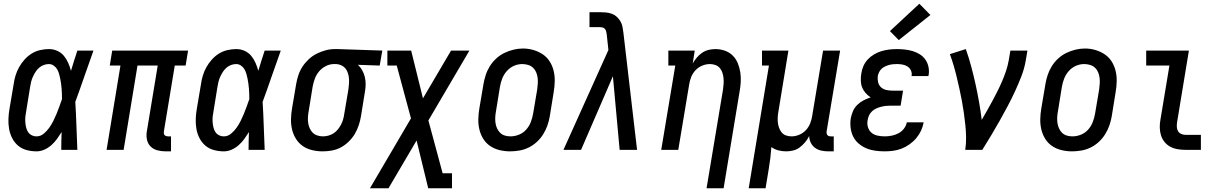

<svg xmlns="http://www.w3.org/2000/svg" viewBox="-20 -800 6540 1025"><path d="M175 8Q148 8 122 1Q96 -6 76.5 -22.5Q57 -39 45 -62.5Q33 -86 28.5 -112Q24 -138 25 -165.5Q26 -193 31 -221L53 -351Q56 -374 63 -397Q70 -420 82 -441.5Q94 -463 111 -482Q128 -501 149 -514Q170 -527 194 -532.5Q218 -538 241 -538Q265 -538 286 -528.5Q307 -519 321 -502Q335 -485 344 -464.5Q353 -444 359 -422Q367 -449 375.5 -476Q384 -503 393 -530H479Q454 -461 430.5 -392.5Q407 -324 382 -256Q386 -192 388 -128Q390 -64 393 0H307Q307 -24 307.5 -47.5Q308 -71 309 -95Q297 -76 284 -58Q271 -40 254 -25Q237 -10 216.5 -1Q196 8 175 8ZM175 -72Q196 -72 213 -86Q230 -100 242.5 -117.5Q255 -135 264.5 -154Q274 -173 282 -192.5Q290 -212 297 -231.5Q304 -251 311 -271Q311 -285 310.5 -298.5Q310 -312 309 -326Q308 -340 306 -353.5Q304 -367 301.5 -380.5Q299 -394 295 -407Q291 -420 284.5 -431Q278 -442 266.5 -450Q255 -458 241 -458Q227 -458 213.5 -453Q200 -448 189 -438.5Q178 -429 170 -416.5Q162 -404 156 -391Q150 -378 146.5 -364.5Q143 -351 141 -337L120 -207Q117 -193 115.5 -178.5Q114 -164 115 -149.5Q116 -135 119 -121.5Q122 -108 129 -96.5Q136 -85 148.5 -78.5Q161 -72 175 -72Z M864 8Q842 8 820.5 2.5Q799 -3 784 -18Q769 -33 764.5 -54.5Q760 -76 764 -99L822 -450H714L640 0H549L623 -450H566L579 -530H984L971 -450H913L855 -99Q854 -93 854.5 -88Q855 -83 858.5 -79Q862 -75 867 -73.5Q872 -72 877 -72H893V8Z M1175 8Q1148 8 1122 1Q1096 -6 1076.5 -22.5Q1057 -39 1045 -62.5Q1033 -86 1028.5 -112Q1024 -138 1025 -165.5Q1026 -193 1031 -221L1053 -351Q1056 -374 1063 -397Q1070 -420 1082 -441.5Q1094 -463 1111 -482Q1128 -501 1149 -514Q1170 -527 1194 -532.5Q1218 -538 1241 -538Q1265 -538 1286 -528.5Q1307 -519 1321 -502Q1335 -485 1344 -464.5Q1353 -444 1359 -422Q1367 -449 1375.5 -476Q1384 -503 1393 -530H1479Q1454 -461 1430.5 -392.5Q1407 -324 1382 -256Q1386 -192 1388 -128Q1390 -64 1393 0H1307Q1307 -24 1307.5 -47.5Q1308 -71 1309 -95Q1297 -76 1284 -58Q1271 -40 1254 -25Q1237 -10 1216.5 -1Q1196 8 1175 8ZM1175 -72Q1196 -72 1213 -86Q1230 -100 1242.5 -117.5Q1255 -135 1264.5 -154Q1274 -173 1282 -192.5Q1290 -212 1297 -231.5Q1304 -251 1311 -271Q1311 -285 1310.5 -298.5Q1310 -312 1309 -326Q1308 -340 1306 -353.5Q1304 -367 1301.5 -380.5Q1299 -394 1295 -407Q1291 -420 1284.5 -431Q1278 -442 1266.5 -450Q1255 -458 1241 -458Q1227 -458 1213.5 -453Q1200 -448 1189 -438.5Q1178 -429 1170 -416.5Q1162 -404 1156 -391Q1150 -378 1146.5 -364.5Q1143 -351 1141 -337L1120 -207Q1117 -193 1115.5 -178.5Q1114 -164 1115 -149.5Q1116 -135 1119 -121.5Q1122 -108 1129 -96.5Q1136 -85 1148.5 -78.5Q1161 -72 1175 -72Z M1702 8Q1674 8 1646.5 1.5Q1619 -5 1597 -20Q1575 -35 1560.5 -58Q1546 -81 1539.5 -107.5Q1533 -134 1533.5 -163Q1534 -192 1539 -221L1561 -351Q1565 -375 1573 -399Q1581 -423 1595 -444.5Q1609 -466 1628.5 -484Q1648 -502 1671 -513.5Q1694 -525 1718.5 -531.5Q1743 -538 1768 -538Q1772 -538 1775.5 -538Q1779 -538 1783 -538L2021 -530L2007 -450L1890 -454Q1904 -442 1913.5 -425Q1923 -408 1927.5 -389.5Q1932 -371 1932 -350.5Q1932 -330 1928 -309L1907 -179Q1903 -155 1895 -131Q1887 -107 1874 -85Q1861 -63 1841.5 -44Q1822 -25 1799.5 -13Q1777 -1 1752 3.5Q1727 8 1702 8ZM1704 -72Q1718 -72 1733 -76Q1748 -80 1761 -88.5Q1774 -97 1784 -109.5Q1794 -122 1801 -135.5Q1808 -149 1812 -163.5Q1816 -178 1818 -193L1840 -323Q1842 -337 1843 -352Q1844 -367 1843 -381Q1842 -395 1837.5 -409Q1833 -423 1825 -433.5Q1817 -444 1804 -450.5Q1791 -457 1776 -458H1770Q1768 -458 1766 -458Q1764 -458 1763 -458Q1741 -458 1720 -447.5Q1699 -437 1684 -419.5Q1669 -402 1661 -380.5Q1653 -359 1649 -337L1628 -207Q1625 -192 1624 -176Q1623 -160 1625 -145Q1627 -130 1633 -116Q1639 -102 1649 -92Q1659 -82 1673.5 -77Q1688 -72 1704 -72Z M1955 205 2174 -168 2098 -450H2048V-530H2175L2238 -275L2388 -530H2486L2267 -157L2343 125H2393V205H2266L2204 -50L2054 205Z M2703 8Q2675 8 2647.5 1.5Q2620 -5 2597.5 -20Q2575 -35 2560.5 -58Q2546 -81 2539.5 -107.5Q2533 -134 2533.5 -163Q2534 -192 2539 -221L2561 -351Q2565 -375 2573 -399.5Q2581 -424 2595 -446.5Q2609 -469 2629 -487.5Q2649 -506 2673 -517.5Q2697 -529 2722 -535Q2747 -541 2772 -541Q2801 -541 2828 -533Q2855 -525 2877.5 -510Q2900 -495 2914.5 -472Q2929 -449 2935.5 -422.5Q2942 -396 2941.5 -367Q2941 -338 2936 -309L2915 -179Q2911 -155 2902.5 -130.5Q2894 -106 2880 -83.5Q2866 -61 2846 -42.5Q2826 -24 2802.5 -12.5Q2779 -1 2753.5 3.5Q2728 8 2703 8ZM2705 -72Q2728 -72 2750.5 -81Q2773 -90 2789 -108Q2805 -126 2813.5 -148Q2822 -170 2826 -193L2848 -323Q2850 -338 2851 -354.5Q2852 -371 2850 -386Q2848 -401 2842 -415Q2836 -429 2825 -439Q2814 -449 2799 -453.5Q2784 -458 2768 -458Q2745 -458 2723.5 -448.5Q2702 -439 2686 -421Q2670 -403 2661.5 -381.5Q2653 -360 2649 -337L2628 -207Q2625 -192 2624 -176Q2623 -160 2625 -145Q2627 -130 2633 -116Q2639 -102 2649.5 -91.5Q2660 -81 2674.5 -76.5Q2689 -72 2705 -72Z M2988 0 3228 -533 3219 -617Q3218 -625 3216 -632.5Q3214 -640 3209.5 -645.5Q3205 -651 3197.5 -653Q3190 -655 3182 -655H3127V-735H3182Q3199 -735 3215 -733.5Q3231 -732 3246 -726.5Q3261 -721 3272.5 -710.5Q3284 -700 3292 -686.5Q3300 -673 3303 -657.5Q3306 -642 3308 -626L3381 0H3288L3252 -393L3082 0Z M3752 205 3840 -323Q3842 -338 3843 -353.5Q3844 -369 3842.5 -383.5Q3841 -398 3836.5 -412Q3832 -426 3822.5 -437Q3813 -448 3799 -453Q3785 -458 3770 -458Q3749 -458 3728.5 -449.5Q3708 -441 3693 -425Q3678 -409 3670 -389Q3662 -369 3659 -348L3601 0H3510L3585 -450H3548V-530H3689L3678 -461Q3687 -477 3699.5 -492Q3712 -507 3728 -518Q3744 -529 3762.5 -533.5Q3781 -538 3799 -538Q3825 -538 3849.5 -529.5Q3874 -521 3891.5 -503.5Q3909 -486 3918.5 -463Q3928 -440 3932 -414.5Q3936 -389 3934.5 -362.5Q3933 -336 3928 -309L3843 205Z M3977 205 4085 -450H4048V-530H4189L4136 -207Q4133 -192 4132 -176.5Q4131 -161 4132.5 -146.5Q4134 -132 4139 -118Q4144 -104 4153 -93Q4162 -82 4176 -77Q4190 -72 4206 -72Q4226 -72 4246.5 -80.5Q4267 -89 4282 -105Q4297 -121 4305 -141Q4313 -161 4316 -182L4374 -530H4465L4393 -99Q4392 -93 4393 -88Q4394 -83 4397 -79Q4400 -75 4405 -73.5Q4410 -72 4416 -72H4431V8H4402Q4383 8 4364.5 4Q4346 0 4331.5 -10.5Q4317 -21 4308.5 -38Q4300 -55 4300 -74Q4291 -56 4278 -40.5Q4265 -25 4249 -13Q4233 -1 4214 3.5Q4195 8 4177 8Q4155 8 4134.5 2.5Q4114 -3 4098 -15Q4096 15 4092.5 44Q4089 73 4084 102L4067 205Z M4703 8Q4677 8 4652 4.5Q4627 1 4604.5 -8.5Q4582 -18 4563.5 -34Q4545 -50 4534.5 -71.5Q4524 -93 4521 -118.5Q4518 -144 4522 -169Q4526 -189 4534 -207.5Q4542 -226 4557 -240.5Q4572 -255 4590.5 -264.5Q4609 -274 4628 -280Q4613 -290 4601 -303.5Q4589 -317 4582.5 -333.5Q4576 -350 4575.5 -369Q4575 -388 4578 -407Q4581 -428 4589.5 -447.5Q4598 -467 4613 -483Q4628 -499 4647 -510Q4666 -521 4686 -527Q4706 -533 4726.5 -535.5Q4747 -538 4768 -538Q4790 -538 4811.5 -535.5Q4833 -533 4853 -527Q4873 -521 4890.5 -510Q4908 -499 4920 -482Q4932 -465 4936.5 -444Q4941 -423 4938 -402Q4937 -400 4937 -398Q4937 -396 4936 -394H4846Q4846 -394 4846.5 -395Q4847 -396 4847 -397Q4849 -412 4842.5 -425Q4836 -438 4824 -445.5Q4812 -453 4797.5 -455.5Q4783 -458 4768 -458Q4757 -458 4746.5 -457Q4736 -456 4725.5 -453Q4715 -450 4704.5 -445Q4694 -440 4686 -432.5Q4678 -425 4673 -414.5Q4668 -404 4666 -394Q4664 -377 4668 -360.5Q4672 -344 4684 -333.5Q4696 -323 4712.5 -319.5Q4729 -316 4746 -316H4801L4788 -236H4733Q4720 -236 4707.5 -234.5Q4695 -233 4682 -229.5Q4669 -226 4657 -220.5Q4645 -215 4635 -205.5Q4625 -196 4619.5 -184Q4614 -172 4612 -159Q4608 -140 4613.5 -121.5Q4619 -103 4632.5 -91.5Q4646 -80 4665 -76Q4684 -72 4703 -72Q4721 -72 4739.5 -75.5Q4758 -79 4775.5 -88Q4793 -97 4805.5 -113Q4818 -129 4821 -147H4911Q4907 -124 4897 -102.5Q4887 -81 4871.5 -62.5Q4856 -44 4835.5 -29.5Q4815 -15 4793 -6.5Q4771 2 4748 5Q4725 8 4703 8ZM4778 -586 4731 -634 4888 -780 4947 -720Z M5133 0Q5138 -33 5137.5 -66.5Q5137 -100 5133.5 -133Q5130 -166 5125.5 -198Q5121 -230 5115 -262Q5109 -294 5102 -325.5Q5095 -357 5087.5 -388.5Q5080 -420 5071 -450.5Q5062 -481 5051 -511L5136 -538Q5152 -493 5164.5 -446.5Q5177 -400 5187.5 -352.5Q5198 -305 5206.5 -257Q5215 -209 5221 -160Q5236 -186 5250.5 -211.5Q5265 -237 5279 -263Q5293 -289 5306 -315Q5319 -341 5330.5 -368Q5342 -395 5351 -422Q5360 -449 5365 -477L5374 -530H5465L5456 -477Q5449 -435 5433 -393.5Q5417 -352 5398.5 -312Q5380 -272 5359 -232.5Q5338 -193 5316 -154Q5294 -115 5271 -76.5Q5248 -38 5224 0Z M5703 8Q5675 8 5647.5 1.5Q5620 -5 5597.5 -20Q5575 -35 5560.5 -58Q5546 -81 5539.5 -107.5Q5533 -134 5533.5 -163Q5534 -192 5539 -221L5561 -351Q5565 -375 5573 -399.5Q5581 -424 5595 -446.5Q5609 -469 5629 -487.5Q5649 -506 5673 -517.5Q5697 -529 5722 -535Q5747 -541 5772 -541Q5801 -541 5828 -533Q5855 -525 5877.5 -510Q5900 -495 5914.5 -472Q5929 -449 5935.5 -422.5Q5942 -396 5941.5 -367Q5941 -338 5936 -309L5915 -179Q5911 -155 5902.5 -130.5Q5894 -106 5880 -83.5Q5866 -61 5846 -42.5Q5826 -24 5802.5 -12.5Q5779 -1 5753.5 3.5Q5728 8 5703 8ZM5705 -72Q5728 -72 5750.5 -81Q5773 -90 5789 -108Q5805 -126 5813.5 -148Q5822 -170 5826 -193L5848 -323Q5850 -338 5851 -354.5Q5852 -371 5850 -386Q5848 -401 5842 -415Q5836 -429 5825 -439Q5814 -449 5799 -453.5Q5784 -458 5768 -458Q5745 -458 5723.5 -448.5Q5702 -439 5686 -421Q5670 -403 5661.5 -381.5Q5653 -360 5649 -337L5628 -207Q5625 -192 5624 -176Q5623 -160 5625 -145Q5627 -130 5633 -116Q5639 -102 5649.5 -91.5Q5660 -81 5674.5 -76.5Q5689 -72 5705 -72Z M6310 0Q6288 0 6267 -3.5Q6246 -7 6228 -16.5Q6210 -26 6197 -42Q6184 -58 6178 -77.5Q6172 -97 6171.5 -118.5Q6171 -140 6175 -161L6223 -450H6099V-530H6327L6264 -148Q6262 -136 6262.5 -123Q6263 -110 6269 -100Q6275 -90 6286 -85Q6297 -80 6310 -80H6391V0Z"/></svg>

Font: Iosevka Slab Medium Oblique
Style: Regular
Weight: 500
Italic angle: -9°
Monospace: yes
Designer: Belleve Invis
Foundry: Belleve Invis
Version: Version 11.1.1; ttfautohint (v1.8.3)